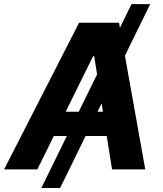

<svg xmlns="http://www.w3.org/2000/svg" viewBox="-42 -840 810 952"><path d="M702.8 -819.6 577.4 -563.9 678.3 0H513.5L487.2 -165.8H382.5L256 92.3H163L289.4 -165.8H224.8L143.1 0H-21.7L350.1 -727.3H548.3L552.6 -702.4L610.1 -819.6ZM348.4 -285.9 439.3 -471.2 425.1 -561.1H419.4L283.7 -285.9ZM462 -327.8 441.4 -285.9H468.4Z"/></svg>

Font: Karasuma Gothic
Style: Bold Italic
Weight: 700
Italic angle: 9.39998°
Designer: Rasmus Andersson / Ryoko Nishizuka
Foundry: Genbu
Version: Version 1.00